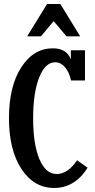

<svg xmlns="http://www.w3.org/2000/svg" viewBox="-20 -932 478 962"><path d="M313 -750 249 -826.2 185.1 -750H116.2L215.8 -912.1H282.2L381.8 -750ZM366.2 -128.9 418.9 -91.8Q388.7 -42.5 346.2 -16.4Q303.7 9.8 252 9.8Q149.9 9.8 87.4 -85.4Q24.9 -180.7 24.9 -339.8Q24.9 -498.5 86.2 -594.2Q147.5 -689.9 245.1 -689.9Q313.5 -689.9 335 -634.8V-680.2H405.8V-528.8H335.9Q326.2 -572.3 304.9 -596.2Q283.7 -620.1 256.8 -620.1Q206.5 -620.1 176.3 -543.7Q146 -467.3 146 -337.9Q146 -210.4 177.2 -135.3Q208.5 -60.1 264.2 -60.1Q319.8 -60.1 366.2 -128.9Z"/></svg>

Font: Margherita Bold
Style: Regular
Weight: 700
Designer: James Puckett
Foundry: Dunwich Type Founders
Version: Version 1.008;hotconv 1.0.109;makeotfexe 2.5.65596